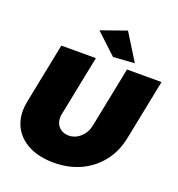

<svg xmlns="http://www.w3.org/2000/svg" viewBox="-163 -1068 1125 1212"><g transform="rotate(20 399.5 -462.0)"><path d="M718 -297Q700 -204 647 -135Q594 -66 513.5 -28Q433 10 333 10Q244 10 177.5 -19.5Q111 -49 74.5 -104Q38 -159 38 -233Q38 -259 45 -297L126 -701H358L277 -297Q274 -284 274 -271Q274 -231 299 -207Q324 -183 362 -183Q406 -183 441 -214.5Q476 -246 486 -297L567 -701H799ZM489 -934 600 -755 457 -745 319 -874Z"/></g></svg>

Font: Gontserrat Black
Style: Italic
Weight: 900
Italic angle: -11.3°
Designer: Julieta Ulanovsky
Foundry: Julieta Ulanovsky
Version: Version 6.001